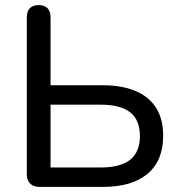

<svg xmlns="http://www.w3.org/2000/svg" viewBox="-20 -732 703 752"><path d="M135 0Q111 0 98 -13Q85 -26 85 -50V-664Q85 -688 97 -700Q109 -712 131 -712Q154 -712 166 -700Q178 -688 178 -664V-398H384Q458 -398 511 -375.5Q564 -353 591.5 -309.5Q619 -266 619 -200Q619 -102 557.5 -51Q496 0 384 0ZM178 -76H374Q452 -76 490 -106.5Q528 -137 528 -199Q528 -262 490 -292Q452 -322 374 -322H178Z"/></svg>

Font: Nunito Medium
Style: Regular
Weight: 500
Designer: Vernon Adams
Foundry: Vernon Adams
Version: Version 3.601